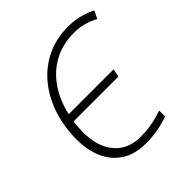

<svg xmlns="http://www.w3.org/2000/svg" viewBox="-195 -869 1023 1023"><g transform="rotate(-45 316.5 -357.0)"><path d="M325.2 9.8Q244.6 9.8 189.9 -25.4Q135.3 -60.5 107.4 -122.8Q79.6 -185.1 79.6 -266.1Q79.6 -358.9 106.2 -441.7Q132.8 -524.4 183.6 -587.9Q234.4 -651.4 307.1 -687.7Q379.9 -724.1 472.2 -724.1Q520 -724.1 559.6 -713.9Q599.1 -703.6 632.8 -686L611.8 -642.6Q580.1 -660.2 545.9 -669.4Q511.7 -678.7 471.2 -678.7Q385.3 -678.7 318.8 -642.3Q252.4 -606 208.5 -541.3Q164.6 -476.6 145.5 -391.6H483.4L474.6 -346.2H136.7Q133.8 -327.6 132.6 -307.9Q131.3 -288.1 131.3 -267.6Q131.3 -161.6 183.6 -98.4Q235.8 -35.2 331.5 -35.2Q380.4 -35.2 421.9 -43.5Q463.4 -51.8 500 -64.5V-20.5Q463.9 -6.8 421.6 1.5Q379.4 9.8 325.2 9.8Z"/></g></svg>

Font: Open Sans Light
Style: Italic
Weight: 300
Italic angle: -12°
Designer: Monotype Design Team
Foundry: Monotype Imaging Inc.
Version: Version 3.003; ttfautohint (v1.8.4)